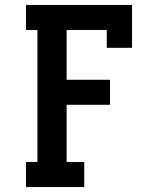

<svg xmlns="http://www.w3.org/2000/svg" viewBox="-20 -755 640 775"><path d="M85 0V-101H131V-634H85V-735H513V-562H411V-634H249V-433H424V-332H249V-101H320V0Z"/></svg>

Font: Iosevka Plex Etoile
Style: Bold
Weight: 700
Designer: Belleve Invis
Foundry: Belleve Invis
Version: Version 25.1.1; ttfautohint (v1.8.4)